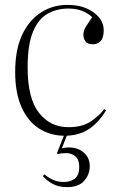

<svg xmlns="http://www.w3.org/2000/svg" viewBox="-20 -541 486 785"><path d="M254 224Q217 224 193 209.5Q169 195 155 179L162 172Q174 183 194.5 193Q215 203 240 203Q270 203 287 188.5Q304 174 304 142Q304 112 288.5 98.5Q273 85 251 85Q242 85 232.5 86Q223 87 215 89L213 85L241 14Q184 13 139 -16Q94 -45 68 -103Q42 -161 42 -247Q42 -338 70.5 -398.5Q99 -459 147.5 -490Q196 -521 255 -521Q321 -521 362.5 -490.5Q404 -460 404 -418Q404 -387 392 -373.5Q380 -360 360 -360Q338 -360 329.5 -371.5Q321 -383 321 -399Q321 -416 331 -432Q341 -448 357 -471Q338 -488 314.5 -497Q291 -506 259 -506Q213 -506 175 -485Q137 -464 115 -411.5Q93 -359 93 -265Q93 -138 139.5 -79.5Q186 -21 259 -21Q317 -21 352 -45Q387 -69 406 -95L414 -90Q387 -45 349 -17Q311 11 253 14L233 65Q283 55 315 77Q347 99 347 138Q347 172 324.5 198Q302 224 254 224Z"/></svg>

Font: Display Extralight
Style: Regular
Weight: 200
Designer: Latin by Veronika Burian and Jose Scaglione. Greek by Irene Vlachou. Cyrillic by Vera Evstafieva.
Foundry: TypeTogether
Version: Version 3.002